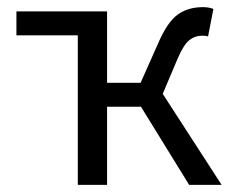

<svg xmlns="http://www.w3.org/2000/svg" viewBox="-20 -518 654 538"><path d="M198 0V-419H26V-486H280V-286H374L422 -394Q448 -455 477 -476.5Q506 -498 549 -498Q565 -498 578 -493L563 -416Q557 -418 547 -418Q526 -418 510 -405Q494 -392 477 -352L436 -255L601 0H510L375 -219H280V0Z"/></svg>

Font: Toshiba Sans
Style: Regular
Weight: 400
Designer: Paul D. Hunt
Foundry: Toshiba Corporation
Version: Version 2.020;PS 2.0;hotconv 1.0.86;makeotf.lib2.5.63406